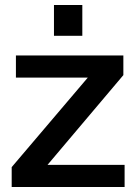

<svg xmlns="http://www.w3.org/2000/svg" viewBox="-20 -752 551 772"><path d="M27 0V-80L333 -440H44V-529H476V-450L171 -89H481V0ZM197 -608V-732H311V-608Z"/></svg>

Font: Hubot Sans Medium
Style: Regular
Weight: 500
Designer: Deni Anggara
Foundry: GitHub, Inc., Subsidiary of Microsoft Corporation
Version: Version 2.000